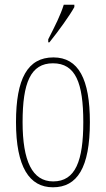

<svg xmlns="http://www.w3.org/2000/svg" viewBox="-20 -786 450 816"><path d="M185 -619V-606H190C228 -653 277 -721 296 -756V-766H251C237 -721 215 -678 185 -619ZM205 10C308 10 362 -73 362 -267C362 -449 314 -542 207 -542C97 -542 48 -451 48 -267C48 -76 105 10 205 10ZM206 -15C117 -15 76 -102 76 -267C76 -434 110 -517 205 -517C301 -517 334 -434 334 -267C334 -103 301 -15 206 -15Z"/></svg>

Font: Noto Serif ExtraCondensed Thin
Style: Regular
Weight: 100
Width: 2
Designer: Monotype Design Team
Foundry: Monotype Imaging Inc.
Version: Version 2.013